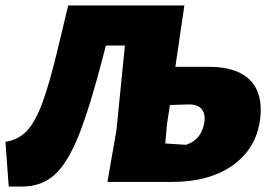

<svg xmlns="http://www.w3.org/2000/svg" viewBox="-23 -667 987 704"><path d="M9 17 -3 -147Q46 -155 76.5 -188Q107 -221 133.5 -293Q160 -365 194 -509L227 -647H653L620 -422H743Q846 -422 894 -373Q942 -324 931 -232Q918 -124 832 -62Q746 0 608 0H371L404 -190L435 -500H365L358 -472Q307 -274 266 -171.5Q225 -69 177 -26Q129 17 58 17ZM589 -210 583 -141 659 -136Q718 -155 727 -223Q730 -252 715 -268.5Q700 -285 667 -284L600 -282Z"/></svg>

Font: Alegreya Sans SC Black
Style: Italic
Weight: 900
Italic angle: -7°
Designer: Juan Pablo del Peral
Foundry: Huerta Tipografica
Version: Version 2.007